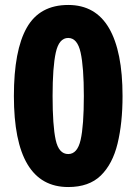

<svg xmlns="http://www.w3.org/2000/svg" viewBox="-20 -744 550 774"><path d="M474 -357Q474 -248 454 -165.5Q434 -83 386.5 -36.5Q339 10 255 10Q36 10 36 -357Q36 -541 88 -632.5Q140 -724 255 -724Q365 -724 419.5 -630.5Q474 -537 474 -357ZM192 -357Q192 -237 204.5 -180Q217 -123 255 -123Q292 -123 305 -180Q318 -237 318 -357Q318 -473 305 -532Q292 -591 255 -591Q218 -591 205 -532.5Q192 -474 192 -357Z"/></svg>

Font: Noto Sans Condensed ExtraBold
Style: Regular
Weight: 800
Width: 3
Designer: Monotype Design Team
Foundry: Monotype Imaging Inc.
Version: Version 2.013; ttfautohint (v1.8.4.7-5d5b)